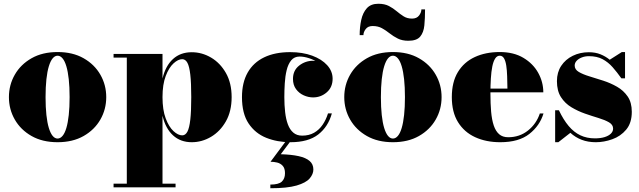

<svg xmlns="http://www.w3.org/2000/svg" viewBox="-20 -747 3404 1022"><path d="M286.5 10Q206 10 148 -23Q90 -56 58.8 -110.5Q27.5 -165 27.5 -230Q27.5 -295 58.8 -349.5Q90 -404 148 -437Q206 -470 286.5 -470Q367 -470 425 -437Q483 -404 514.2 -349.5Q545.5 -295 545.5 -230Q545.5 -165 514.2 -110.5Q483 -56 425 -23Q367 10 286.5 10ZM286.5 -9.5Q301 -9.5 313 -23.8Q325 -38 333.2 -65.8Q341.5 -93.5 346 -134.8Q350.5 -176 350.5 -230Q350.5 -284 346 -325.2Q341.5 -366.5 333.2 -394.2Q325 -422 313 -436.2Q301 -450.5 286.5 -450.5Q272 -450.5 260.2 -436.2Q248.5 -422 240 -394.2Q231.5 -366.5 227 -325.2Q222.5 -284 222.5 -230Q222.5 -176 227 -134.8Q231.5 -93.5 240 -65.8Q248.5 -38 260.2 -23.8Q272 -9.5 286.5 -9.5Z M584.5 250V230.5H655V-440.5H584.5V-460H845V-329Q861 -396.5 900.8 -432.8Q940.5 -469 1000.5 -469Q1055 -469 1103.5 -440.5Q1152 -412 1182.5 -358.5Q1213 -305 1213 -230Q1213 -155 1182.5 -101.2Q1152 -47.5 1103.5 -18.8Q1055 10 1000.5 10Q941 10 901 -26.5Q861 -63 845 -131V230.5H914.5V250ZM950 -26.5Q967 -26.5 977.5 -46.2Q988 -66 993 -110.5Q998 -155 998 -230Q998 -305 993 -349.2Q988 -393.5 977.5 -412.8Q967 -432 950 -432Q928 -432 903.5 -409.5Q879 -387 862 -342.2Q845 -297.5 845 -230Q845 -162 862 -116.8Q879 -71.5 903.5 -49Q928 -26.5 950 -26.5Z M1526.5 10Q1456 10 1397.2 -13.5Q1338.5 -37 1303.2 -89.8Q1268 -142.5 1268 -230Q1268 -307.5 1298.5 -361Q1329 -414.5 1386.5 -442Q1444 -469.5 1524.5 -469.5Q1590.5 -469.5 1641.5 -450.8Q1692.5 -432 1721.5 -400Q1750.5 -368 1750.5 -328Q1750.5 -282.5 1719.2 -255.5Q1688 -228.5 1646.5 -228.5Q1621.5 -228.5 1596.8 -239.5Q1572 -250.5 1555.8 -272.5Q1539.5 -294.5 1539.5 -327Q1539.5 -372 1572.2 -397.8Q1605 -423.5 1646.5 -423.5Q1686.5 -423.5 1718 -398.2Q1749.5 -373 1749.5 -328H1730.5Q1730.5 -353.5 1715.2 -375.2Q1700 -397 1676 -412.8Q1652 -428.5 1625 -437.2Q1598 -446 1575 -446Q1546.5 -446 1530 -425.8Q1513.5 -405.5 1505.8 -373.2Q1498 -341 1495.8 -303.2Q1493.5 -265.5 1493.5 -230Q1493.5 -187 1497.8 -149.8Q1502 -112.5 1512.5 -84.5Q1523 -56.5 1541.5 -40.8Q1560 -25 1588.5 -25Q1625 -25 1652 -40.5Q1679 -56 1697.2 -82.8Q1715.5 -109.5 1726 -143.5H1746.5Q1727 -72.5 1674 -31.2Q1621 10 1526.5 10ZM1419 255V235.5Q1463 235.5 1480 219.8Q1497 204 1497 175Q1497 149 1485 135.8Q1473 122.5 1455.2 118.2Q1437.5 114 1420 114L1507 -3H1532L1474.5 74Q1530.5 75.5 1569.2 84Q1608 92.5 1628 109.8Q1648 127 1648 155Q1648 180 1628.2 203Q1608.5 226 1558.8 240.5Q1509 255 1419 255Z M2071.5 10Q1991 10 1933 -23Q1875 -56 1843.8 -110.5Q1812.5 -165 1812.5 -230Q1812.5 -295 1843.8 -349.5Q1875 -404 1933 -437Q1991 -470 2071.5 -470Q2152 -470 2210 -437Q2268 -404 2299.2 -349.5Q2330.5 -295 2330.5 -230Q2330.5 -165 2299.2 -110.5Q2268 -56 2210 -23Q2152 10 2071.5 10ZM2071.5 -9.5Q2086 -9.5 2098 -23.8Q2110 -38 2118.2 -65.8Q2126.5 -93.5 2131 -134.8Q2135.5 -176 2135.5 -230Q2135.5 -284 2131 -325.2Q2126.5 -366.5 2118.2 -394.2Q2110 -422 2098 -436.2Q2086 -450.5 2071.5 -450.5Q2057 -450.5 2045.2 -436.2Q2033.5 -422 2025 -394.2Q2016.5 -366.5 2012 -325.2Q2007.5 -284 2007.5 -230Q2007.5 -176 2012 -134.8Q2016.5 -93.5 2025 -65.8Q2033.5 -38 2045.2 -23.8Q2057 -9.5 2071.5 -9.5ZM2153.5 -530Q2121 -530 2097.5 -541.8Q2074 -553.5 2054.2 -569.2Q2034.5 -585 2013.2 -596.8Q1992 -608.5 1963.5 -608.5Q1939 -608.5 1926.8 -592.5Q1914.5 -576.5 1914.5 -560H1894.5Q1894.5 -602.5 1902.8 -640.8Q1911 -679 1932.5 -703Q1954 -727 1993.5 -727Q2027.5 -727 2050.2 -715Q2073 -703 2091.2 -687.5Q2109.5 -672 2128.5 -660Q2147.5 -648 2173.5 -648Q2198 -648 2210.5 -664.2Q2223 -680.5 2223 -697H2242.5Q2242.5 -650 2238.8 -612Q2235 -574 2216.5 -552Q2198 -530 2153.5 -530Z M2643 10Q2567.5 10 2509.2 -16.8Q2451 -43.5 2418 -96.8Q2385 -150 2385 -230Q2385 -310 2417.2 -363.2Q2449.5 -416.5 2507 -443.2Q2564.5 -470 2640 -470Q2714.5 -470 2766.2 -439Q2818 -408 2845 -359Q2872 -310 2872 -255.5H2451.5V-275.5H2681Q2680.5 -310 2679.5 -341.5Q2678.5 -373 2674.8 -397.8Q2671 -422.5 2662.8 -436.5Q2654.5 -450.5 2640 -450.5Q2625.5 -450.5 2615.8 -435.5Q2606 -420.5 2600.5 -393.2Q2595 -366 2592.8 -329.5Q2590.5 -293 2590.5 -250Q2590.5 -196 2594.2 -152.8Q2598 -109.5 2608.2 -79Q2618.5 -48.5 2637 -32.5Q2655.5 -16.5 2685 -16.5Q2745.5 -16.5 2790.2 -52Q2835 -87.5 2853.5 -143H2873Q2853.5 -78 2797.5 -34Q2741.5 10 2643 10Z M2935 10V-160H2955Q2979 -109.5 3007 -76.2Q3035 -43 3069.2 -26.8Q3103.5 -10.5 3146.5 -10.5Q3176.5 -10.5 3198.2 -17.2Q3220 -24 3231.8 -35.8Q3243.5 -47.5 3243.5 -62.5Q3243.5 -83 3221.8 -95.8Q3200 -108.5 3166 -118.8Q3132 -129 3094 -142.2Q3056 -155.5 3021.8 -176Q2987.5 -196.5 2966 -230Q2944.5 -263.5 2944.5 -315Q2944.5 -362 2967.2 -396.5Q2990 -431 3028.8 -450Q3067.5 -469 3114.5 -469Q3149 -469 3176.2 -458Q3203.5 -447 3225.5 -429L3290 -470H3307V-330H3287.5Q3264.5 -362.5 3241 -389.2Q3217.5 -416 3187.5 -432Q3157.5 -448 3115 -448Q3094 -448 3076.8 -441.2Q3059.5 -434.5 3049.2 -423.2Q3039 -412 3039 -398Q3039 -377 3061 -364Q3083 -351 3117.8 -340.5Q3152.5 -330 3191.2 -317.5Q3230 -305 3264.5 -285.2Q3299 -265.5 3321 -233.5Q3343 -201.5 3343 -152Q3343 -92.5 3313.2 -57Q3283.5 -21.5 3239.2 -5.8Q3195 10 3151.5 10Q3110 10 3076.5 -2.8Q3043 -15.5 3016 -40L2952 10Z"/></svg>

Font: Bodoni Moda 11pt Black
Style: Regular
Weight: 900
Designer: Owen Earl
Foundry: indestructible type
Version: Version 2.004